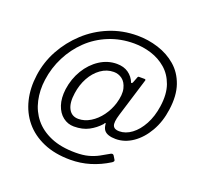

<svg xmlns="http://www.w3.org/2000/svg" viewBox="-133 -806 1100 1064"><g transform="rotate(20 417.0 -274.0)"><path d="M609 47Q558 79 502 96Q446 113 386 113Q295 113 227 83.5Q159 54 116.5 2.5Q74 -49 57.5 -117.5Q41 -186 52 -264Q63 -345 102 -416Q141 -487 201 -542.5Q261 -598 338 -629.5Q415 -661 503 -661Q566 -661 626 -642Q686 -623 731.5 -584Q777 -545 798.5 -483.5Q820 -422 808 -337Q798 -262 764.5 -204Q731 -146 683.5 -113.5Q636 -81 583 -81Q559 -81 541 -87Q523 -93 514 -105.5Q505 -118 503 -140Q503 -146 500 -145Q497 -144 493 -136Q466 -106 429.5 -86.5Q393 -67 342 -67Q306 -67 277.5 -89Q249 -111 235.5 -151.5Q222 -192 229 -246Q238 -310 269.5 -362Q301 -414 348 -444.5Q395 -475 449 -475Q490 -475 517.5 -455.5Q545 -436 558 -403Q560 -402 562.5 -403.5Q565 -405 567 -409L581 -445Q583 -448 584 -448.5Q585 -449 588 -449H620Q624 -449 626 -447Q628 -445 627 -442L557 -214Q542 -165 550 -146.5Q558 -128 587 -128Q625 -128 660 -154Q695 -180 720.5 -227Q746 -274 755 -336Q766 -411 747 -464Q728 -517 689.5 -550Q651 -583 601.5 -598.5Q552 -614 500 -614Q420 -614 351.5 -586Q283 -558 231.5 -508.5Q180 -459 147 -394Q114 -329 104 -256Q95 -192 108 -133.5Q121 -75 157 -30.5Q193 14 253.5 40Q314 66 400 66Q444 66 475.5 57.5Q507 49 533 35Q559 21 586 5Q593 1 598 3Q603 5 605 9L616 27Q621 34 617.5 39Q614 44 609 47ZM284 -242Q275 -183 293 -149Q311 -115 351 -115Q387 -115 421.5 -136Q456 -157 482 -192.5Q508 -228 521 -270Q537 -324 528.5 -359Q520 -394 498 -410.5Q476 -427 448 -427Q407 -427 372 -402Q337 -377 314 -335Q291 -293 284 -242Z"/></g></svg>

Font: Libre Franklin Thin ExtraLight
Style: Italic
Weight: 250
Italic angle: -8°
Version: Version 3.000